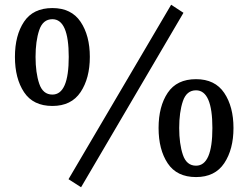

<svg xmlns="http://www.w3.org/2000/svg" viewBox="-20 -741 1046 810"><path d="M43 -501Q43 -592 81.5 -649.5Q120 -707 201 -707Q281 -707 320 -649Q359 -591 359 -501Q359 -411 320 -352.5Q281 -294 201 -294Q120 -294 81.5 -352Q43 -410 43 -501ZM270 -501Q270 -660 201 -660Q161 -660 145.5 -614Q130 -568 130 -501Q130 -434 145.5 -388Q161 -342 201 -342Q270 -342 270 -501ZM269 15 702 -721 754 -687 322 49ZM649 -201Q649 -292 687.5 -349.5Q726 -407 807 -407Q887 -407 926 -349Q965 -291 965 -201Q965 -111 926 -52.5Q887 6 807 6Q726 6 687.5 -52Q649 -110 649 -201ZM876 -201Q876 -360 807 -360Q767 -360 751.5 -314Q736 -268 736 -201Q736 -134 751.5 -88Q767 -42 807 -42Q876 -42 876 -201Z"/></svg>

Font: Andada Pro Medium
Style: Regular
Weight: 500
Designer: Carolina Giovagnoli
Foundry: Huerta Tipografica
Version: Version 3.005; ttfautohint (v1.8.4)